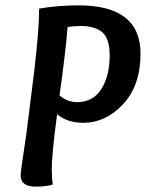

<svg xmlns="http://www.w3.org/2000/svg" viewBox="-20 -693 554 716"><path d="M267 -312Q327 -312 358 -361Q389 -410 389 -487Q389 -549 361.5 -572.5Q334 -596 283 -596Q255 -596 232 -592Q225 -501 202 -337Q232 -312 267 -312ZM83 -231 108 -431Q126 -586 126 -661Q196 -673 273 -673Q504 -673 504 -493Q504 -374 439 -304.5Q374 -235 291 -235Q231 -235 193 -267Q173 -118 173 -61Q173 -29 177 -5Q153 3 113 3Q57 3 57 -39Q57 -48 61.5 -79.5Q66 -111 73 -157.5Q80 -204 83 -231Z"/></svg>

Font: Overlock
Style: Bold Italic
Weight: 700
Version: Version 1.001